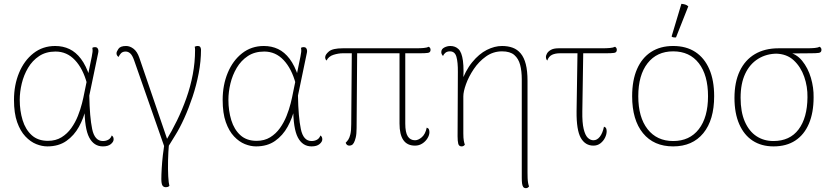

<svg xmlns="http://www.w3.org/2000/svg" viewBox="-20 -752 4340 1002"><path d="M227 12Q199 12 169 0Q139 -12 112.5 -40Q86 -68 69.5 -114.5Q53 -161 53 -231Q53 -308 79.5 -372Q106 -436 154.5 -474Q203 -512 268 -512Q309 -512 342.5 -496Q376 -480 402.5 -445Q429 -410 448 -352L434 -316Q413 -394 371 -438.5Q329 -483 270 -483Q220 -483 184.5 -459.5Q149 -436 126.5 -398Q104 -360 93.5 -316Q83 -272 83 -231Q83 -174 98 -125Q113 -76 145.5 -46.5Q178 -17 230 -17Q271 -17 301 -35.5Q331 -54 352 -83.5Q373 -113 386.5 -147Q400 -181 408 -213Q416 -245 420 -267L459 -457Q462 -473 463 -481.5Q464 -490 462 -502Q464 -504 467.5 -505Q471 -506 475 -506Q485 -506 489 -500.5Q493 -495 493.5 -488Q494 -481 492 -474L446 -253Q448 -141 461 -78.5Q474 -16 517 -16Q533 -16 545.5 -23Q558 -30 563 -45Q573 -39 573 -25Q573 -12 558.5 0Q544 12 517 12Q470 12 445.5 -34.5Q421 -81 421 -193L428 -185Q417 -136 392 -90.5Q367 -45 326.5 -16.5Q286 12 227 12Z M844 36 843 29 680 -437Q671 -463 660 -473Q649 -483 636 -483Q620 -483 611.5 -474Q603 -465 599 -455Q595 -457 591.5 -462Q588 -467 588 -474Q588 -482 598 -497Q608 -512 638 -512Q658 -512 677 -497.5Q696 -483 707 -451L863 5L845 -16Q876 -66 903.5 -122.5Q931 -179 952.5 -239.5Q974 -300 986 -363.5Q998 -427 998 -491Q998 -496 997.5 -501.5Q997 -507 996 -508Q998 -509 1002 -510.5Q1006 -512 1011 -512Q1023 -512 1026 -505Q1029 -498 1029 -493Q1029 -433 1017 -370Q1005 -307 985 -247Q965 -187 941.5 -135Q918 -83 894 -45ZM846 225Q833 225 827.5 215.5Q822 206 822 182Q822 160 824 126Q826 92 830 57Q834 22 838 -2L862 -4Q858 40 857 86Q856 132 858 168Q860 204 864 218Q860 222 855.5 223.5Q851 225 846 225Z M1316 12Q1288 12 1258 0Q1228 -12 1201.5 -40Q1175 -68 1158.5 -114.5Q1142 -161 1142 -231Q1142 -308 1168.5 -372Q1195 -436 1243.5 -474Q1292 -512 1357 -512Q1398 -512 1431.5 -496Q1465 -480 1491.5 -445Q1518 -410 1537 -352L1523 -316Q1502 -394 1460 -438.5Q1418 -483 1359 -483Q1309 -483 1273.5 -459.5Q1238 -436 1215.5 -398Q1193 -360 1182.5 -316Q1172 -272 1172 -231Q1172 -174 1187 -125Q1202 -76 1234.5 -46.5Q1267 -17 1319 -17Q1360 -17 1390 -35.5Q1420 -54 1441 -83.5Q1462 -113 1475.5 -147Q1489 -181 1497 -213Q1505 -245 1509 -267L1548 -457Q1551 -473 1552 -481.5Q1553 -490 1551 -502Q1553 -504 1556.5 -505Q1560 -506 1564 -506Q1574 -506 1578 -500.5Q1582 -495 1582.5 -488Q1583 -481 1581 -474L1535 -253Q1537 -141 1550 -78.5Q1563 -16 1606 -16Q1622 -16 1634.5 -23Q1647 -30 1652 -45Q1662 -39 1662 -25Q1662 -12 1647.5 0Q1633 12 1606 12Q1559 12 1534.5 -34.5Q1510 -81 1510 -193L1517 -185Q1506 -136 1481 -90.5Q1456 -45 1415.5 -16.5Q1375 12 1316 12Z M2146 8Q2105 8 2085 -21Q2065 -50 2065 -107V-493H2095V-107Q2095 -61 2108 -40.5Q2121 -20 2146 -20Q2163 -20 2181.5 -36Q2200 -52 2207 -86Q2216 -83 2218.5 -76.5Q2221 -70 2221 -62Q2221 -47 2211 -30.5Q2201 -14 2184 -3Q2167 8 2146 8ZM1803 8Q1789 8 1784 -7Q1792 -15 1798 -24Q1804 -33 1808.5 -51.5Q1813 -70 1813 -104L1816 -487L1844 -486L1841 -84Q1841 -53 1836.5 -34.5Q1832 -16 1826.5 -6.5Q1821 3 1814.5 5.5Q1808 8 1803 8ZM1684 -436Q1677 -443 1677 -453Q1677 -467 1696.5 -483.5Q1716 -500 1769 -500H2152Q2173 -500 2190.5 -501.5Q2208 -503 2218 -508Q2220 -507 2223.5 -503Q2227 -499 2227 -492Q2227 -478 2213 -476Q2199 -474 2173 -474Q2122 -474 2071.5 -474Q2021 -474 1971 -474Q1921 -474 1870.5 -474Q1820 -474 1769 -474Q1746 -474 1720.5 -466Q1695 -458 1684 -436Z M2725 230Q2715 230 2710.5 223.5Q2706 217 2704.5 205Q2703 193 2703 176V-338Q2703 -381 2694.5 -413.5Q2686 -446 2664 -465Q2642 -484 2600 -484Q2554 -484 2516.5 -457.5Q2479 -431 2452.5 -391.5Q2426 -352 2412 -313Q2398 -274 2398 -249V-56Q2398 -31 2400.5 -17.5Q2403 -4 2406 3Q2403 7 2399 9.5Q2395 12 2389 12Q2375 12 2371.5 -2Q2368 -16 2368 -41L2369 -260Q2369 -326 2369.5 -376.5Q2370 -427 2362 -455.5Q2354 -484 2328 -484Q2314 -484 2305 -477Q2296 -470 2292 -460Q2288 -464 2285.5 -469Q2283 -474 2283 -480Q2283 -496 2298.5 -504Q2314 -512 2330 -512Q2356 -512 2373 -495.5Q2390 -479 2396 -434.5Q2402 -390 2396 -307L2384 -313Q2408 -383 2444 -427Q2480 -471 2520.5 -491.5Q2561 -512 2600 -512Q2631 -512 2655.5 -503Q2680 -494 2697.5 -473Q2715 -452 2724 -417Q2733 -382 2733 -330V149Q2733 163 2733.5 177Q2734 191 2736 202.5Q2738 214 2741 221Q2740 223 2735.5 226.5Q2731 230 2725 230Z M3077 8Q3034 8 3011 -32.5Q2988 -73 2989 -171L2994 -493H3024L3019 -171Q3018 -112 3026 -79Q3034 -46 3047.5 -33Q3061 -20 3077 -20Q3096 -20 3110.5 -38.5Q3125 -57 3132 -91Q3141 -88 3143.5 -81.5Q3146 -75 3146 -67Q3146 -51 3137.5 -33.5Q3129 -16 3113.5 -4Q3098 8 3077 8ZM2836 -436Q2829 -443 2829 -456Q2829 -462 2834.5 -472.5Q2840 -483 2854.5 -491.5Q2869 -500 2895 -500H3124Q3145 -500 3162.5 -501.5Q3180 -503 3190 -508Q3192 -507 3195.5 -503Q3199 -499 3199 -492Q3199 -478 3185 -476Q3171 -474 3145 -474Q3084 -474 3024 -474Q2964 -474 2903 -474Q2878 -474 2861 -466Q2844 -458 2836 -436Z M3493 12Q3392 12 3335.5 -57Q3279 -126 3279 -250Q3279 -333 3304.5 -391.5Q3330 -450 3378 -481Q3426 -512 3493 -512Q3561 -512 3608.5 -481Q3656 -450 3681.5 -391.5Q3707 -333 3707 -250Q3707 -126 3650.5 -57Q3594 12 3493 12ZM3493 -16Q3579 -16 3627 -78Q3675 -140 3675 -250Q3675 -360 3627 -422Q3579 -484 3493 -484Q3408 -484 3359.5 -422Q3311 -360 3311 -250Q3311 -140 3359.5 -78Q3408 -16 3493 -16ZM3508 -557Q3504 -556 3495.5 -557Q3487 -558 3485 -562L3536 -732Q3547 -731 3555.5 -728.5Q3564 -726 3572 -719Z M4017 12Q3954 12 3908.5 -17.5Q3863 -47 3838 -104Q3813 -161 3813 -241Q3813 -323 3840.5 -381Q3868 -439 3919.5 -469.5Q3971 -500 4043 -500H4192Q4213 -500 4230.5 -501.5Q4248 -503 4258 -508Q4260 -507 4263.5 -503Q4267 -499 4267 -492Q4267 -478 4253 -476Q4239 -474 4213 -474L4096 -473L4036 -472Q3980 -472 3936.5 -445Q3893 -418 3869 -367Q3845 -316 3845 -242Q3845 -168 3867 -117.5Q3889 -67 3927.5 -41.5Q3966 -16 4016 -16Q4102 -16 4147.5 -76.5Q4193 -137 4194 -244Q4195 -300 4177 -351.5Q4159 -403 4122.5 -437Q4086 -471 4029 -472L4087 -481Q4135 -473 4166 -435Q4197 -397 4212 -345.5Q4227 -294 4226 -244Q4226 -164 4201.5 -106.5Q4177 -49 4130.5 -18.5Q4084 12 4017 12Z"/></svg>

Font: Arima Thin Thin
Style: Regular
Weight: 250
Version: Version 1.100